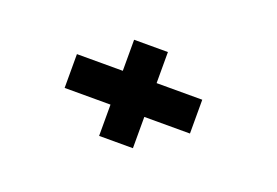

<svg xmlns="http://www.w3.org/2000/svg" viewBox="-69 -714 1188 822"><g transform="rotate(20 525.0 -303.0)"><path d="M424 -84.5V-227H215V-381H424V-522.5H578V-381H786V-227H578V-84.5Z"/></g></svg>

Font: League Mono Extended ExtraBold
Style: Regular
Weight: 800
Width: 9
Designer: Tyler Finck
Foundry: The League of Moveable Type / Tyler Finck
Version: Version 2.210